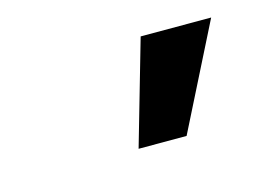

<svg xmlns="http://www.w3.org/2000/svg" viewBox="-39 -793 351 262"><g transform="rotate(-15 136.5 -662.5)"><path d="M130.9 -588.9 173.3 -736.3H272.9L198.7 -588.9Z"/></g></svg>

Font: Inter 28pt Medium
Style: Italic
Weight: 500
Italic angle: -9.3988°
Designer: Rasmus Andersson
Foundry: rsms
Version: Version 4.001;git-66647c0bb